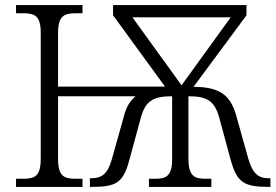

<svg xmlns="http://www.w3.org/2000/svg" viewBox="-20 -734 1082 754"><path d="M43 0H304V-32H277C231 -32 208 -42 208 -111V-356H512C492 -338 477 -318 467 -279L419 -108C403 -52 381 -34 338 -34H333V0H339C437 0 464 -16 488 -106L532 -268C550 -337 580 -356 656 -356V-109C656 -41 631 -32 589 -32H565V0H810V-32H787C744 -32 720 -42 720 -111V-356C795 -356 824 -337 842 -268L886 -106C910 -19 936 0 1036 0H1042V-34H1035C994 -34 972 -53 955 -111L908 -279C886 -357 847 -393 740 -393L948 -674V-714H424V-674L628 -394H208V-603C208 -672 231 -682 279 -682H304V-714H43V-682H70C117 -682 140 -672 140 -604V-111C140 -42 117 -32 71 -32H43ZM693 -399 500 -666H886Z"/></svg>

Font: Noto Serif Light
Style: Regular
Weight: 300
Designer: Monotype Design Team
Foundry: Monotype Imaging Inc.
Version: Version 2.013